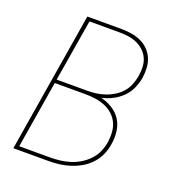

<svg xmlns="http://www.w3.org/2000/svg" viewBox="-133 -841 866 947"><g transform="rotate(20 300.0 -367.5)"><path d="M43 0 164 -735H341Q368 -735 394.5 -731Q421 -727 444.5 -716.5Q468 -706 486 -688Q504 -670 514 -647Q524 -624 525.5 -597Q527 -570 523 -543Q518 -515 505.5 -487Q493 -459 471 -437.5Q449 -416 421.5 -402Q394 -388 365 -382Q398 -374 425.5 -357Q453 -340 470.5 -313.5Q488 -287 492.5 -253Q497 -219 491 -185Q487 -156 475 -128.5Q463 -101 442.5 -78.5Q422 -56 395.5 -40.5Q369 -25 341 -16Q313 -7 284.5 -3.5Q256 0 227 0ZM128 -391H289Q312 -391 335 -394Q358 -397 381.5 -405Q405 -413 426.5 -426.5Q448 -440 464 -458.5Q480 -477 489 -500Q498 -523 502 -546Q506 -570 505 -594Q504 -618 495 -638.5Q486 -659 469.5 -674.5Q453 -690 432.5 -699.5Q412 -709 388.5 -712.5Q365 -716 341 -716H182ZM227 -19Q253 -19 279.5 -22Q306 -25 332 -33Q358 -41 382 -55.5Q406 -70 425.5 -90.5Q445 -111 456 -136.5Q467 -162 471 -188Q475 -215 473 -241.5Q471 -268 460 -290.5Q449 -313 430 -329.5Q411 -346 387 -355.5Q363 -365 337 -368.5Q311 -372 284 -372H125L67 -19Z"/></g></svg>

Font: Iosevka Thin Extended
Style: Italic
Weight: 100
Width: 7
Italic angle: -9°
Monospace: yes
Designer: Belleve Invis
Foundry: Belleve Invis
Version: Version 32.5.0; ttfautohint (v1.8.4)